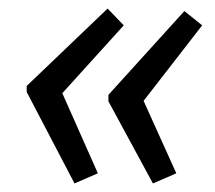

<svg xmlns="http://www.w3.org/2000/svg" viewBox="-20 -488 508 453"><path d="M235.8 -264.2 415 -461.9 457 -428.2 318.8 -250 396 -79.1 340.8 -55.2 235.8 -249ZM43 -285.2 233.9 -467.8 272 -428.2 127 -268.1 210.9 -79.1 155.8 -55.2 43 -271Z"/></svg>

Font: OpenSans-Italic
Style: Italic
Weight: 400
Italic angle: -12°
Foundry: Ascender Corporation
Version: Version 1.10